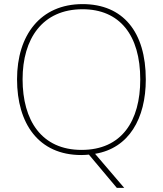

<svg xmlns="http://www.w3.org/2000/svg" viewBox="-20 -838 794 935"><path d="M690 -451C690 -683 579 -818 382 -818C177 -818 63 -667 63 -452C63 -236 168 -83 376 -83C389 -83 401 -84 413 -85L549 77H585L443 -89C608 -116 690 -261 690 -451ZM90 -452C90 -649 186 -793 382 -793C562 -793 663 -668 663 -451C663 -249 573 -108 377 -108C182 -108 90 -252 90 -452Z"/></svg>

Font: Noto Sans Kannada UI Thin
Style: Regular
Weight: 100
Designer: Jelle Bosma - Monotype Design Team
Foundry: Monotype Imaging Inc.
Version: Version 2.005